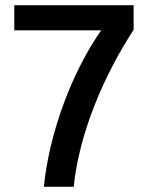

<svg xmlns="http://www.w3.org/2000/svg" viewBox="-20 -720 570 740"><path d="M495 -700V-605C380 -429 285 -206 264 0H149C169 -204 256 -441 370 -603H35V-700Z"/></svg>

Font: Goli Medium
Style: Regular
Weight: 500
Designer: jaikishan Patel
Foundry: MagicType
Version: Version 1.000;Glyphs 3.2 (3242)